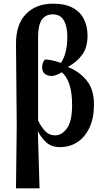

<svg xmlns="http://www.w3.org/2000/svg" viewBox="-20 -789 569 1044"><path d="M67 235 71 -109 67 -547Q66 -656 121 -712.5Q176 -769 268 -769Q336 -769 377.5 -745.5Q419 -722 437.5 -682.5Q456 -643 456 -596Q456 -531 427 -491.5Q398 -452 351 -426V-424Q410 -401 450.5 -352.5Q491 -304 491 -221Q491 -147 466.5 -95Q442 -43 400.5 -16Q359 11 307 11Q260 11 232.5 -14Q205 -39 188 -72H186L195 235ZM280 -53Q316 -53 344 -91Q372 -129 372 -218Q372 -349 316 -396Q303 -388 288 -382Q273 -376 263 -376Q240 -375 224.5 -387Q209 -399 209 -423Q209 -432 212 -443.5Q215 -455 224 -465Q238 -466 262 -461Q286 -456 311 -447Q346 -497 346 -590Q346 -647 326.5 -679Q307 -711 267 -711Q228 -711 207.5 -682Q187 -653 187 -586V-134Q204 -99 225.5 -76Q247 -53 280 -53Z"/></svg>

Font: Noto Serif Condensed SemiBold
Style: Regular
Weight: 600
Width: 3
Designer: Monotype Design Team
Foundry: Monotype Imaging Inc.
Version: Version 2.013